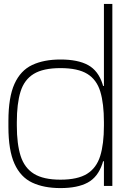

<svg xmlns="http://www.w3.org/2000/svg" viewBox="-20 -950 663 981"><path d="M289 11Q204 11 144.5 -17Q85 -45 54 -113.5Q23 -182 23 -302V-332Q23 -453 54 -521.5Q85 -590 144.5 -618Q204 -646 289 -646Q378 -646 430 -617.5Q482 -589 504 -520.5Q526 -452 526 -332V-302Q526 -182 503 -113.5Q480 -45 428 -17Q376 11 289 11ZM499 -126V-148H514V-126ZM289 -32Q377 -32 425 -62Q473 -92 492 -153Q511 -214 511 -308V-326Q511 -421 492.5 -482Q474 -543 426 -572.5Q378 -602 289 -602Q201 -602 152.5 -572.5Q104 -543 85 -482Q66 -421 66 -326V-308Q66 -214 85.5 -153Q105 -92 153.5 -62Q202 -32 289 -32ZM499 -491V-511H514V-491ZM511 0V-930H554V0Z"/></svg>

Font: Matangi Light
Style: Regular
Weight: 300
Designer: Prashant Pant
Foundry: The Graphic Ant
Version: Version 3.002